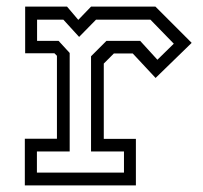

<svg xmlns="http://www.w3.org/2000/svg" viewBox="-20 -560 614 580"><path d="M55 0V-141H152V-391.5L144.5 -399H56V-540H182.5L216.5 -500L255 -540H449.5L559 -430.5L450 -324.5L381 -398.5H324L293.5 -368V-140.5H390.5V0ZM91.5 -38.5H354.5V-102.5H255V-390L301.5 -436.5H403.5L455.5 -379.5L505 -428L434.5 -500.5H270L219 -448.5L171.5 -500.5H92V-436.5H157L190.5 -400V-102.5H91.5Z"/></svg>

Font: Tourney Thin
Style: Regular
Weight: 400
Version: Version 1.015